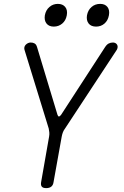

<svg xmlns="http://www.w3.org/2000/svg" viewBox="-20 -959 640 989"><path d="M218 10Q201 10 195 2Q189 -6 192 -22L233 -256Q235 -267 234 -277.5Q233 -288 231 -297L106 -703Q104 -711 106 -717.5Q108 -724 113 -729Q118 -734 124.5 -737Q131 -740 138 -740Q150 -740 158.5 -735Q167 -730 171 -716L276 -368Q279 -359 283.5 -359Q288 -359 295 -368L521 -716Q530 -730 540 -735Q550 -740 562 -740Q569 -740 574.5 -737Q580 -734 583 -729Q586 -724 586 -717.5Q586 -711 582 -703L315 -297Q308 -288 304 -277.5Q300 -267 298 -256L256 -22Q254 -6 244.5 2Q235 10 218 10ZM475 -822Q449 -822 436.5 -838Q424 -854 428 -880Q433 -907 451.5 -923Q470 -939 496 -939Q521 -939 533.5 -923Q546 -907 541 -880Q536 -853 518 -837.5Q500 -822 475 -822ZM257 -822Q232 -822 219.5 -838Q207 -854 211 -880Q216 -907 234.5 -923Q253 -939 278 -939Q303 -939 316 -923Q329 -907 324 -880Q319 -853 300.5 -837.5Q282 -822 257 -822Z"/></svg>

Font: Maple Mono ExtraLight
Style: Italic
Weight: 275
Italic angle: -10°
Monospace: yes
Designer: subframe7536
Version: Version 7.000